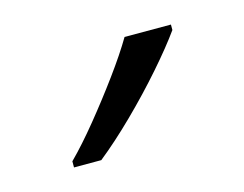

<svg xmlns="http://www.w3.org/2000/svg" viewBox="-41 -822 346 272"><g transform="rotate(-15 132.5 -686.0)"><path d="M225 -758Q210 -737 185.5 -709Q161 -681 133 -653.5Q105 -626 80 -606H40V-615Q59 -634 81 -661Q103 -688 123.5 -716Q144 -744 157 -766H225Z"/></g></svg>

Font: Noto Sans Light
Style: Regular
Weight: 300
Designer: Monotype Design Team
Foundry: Monotype Imaging Inc.
Version: Version 2.007